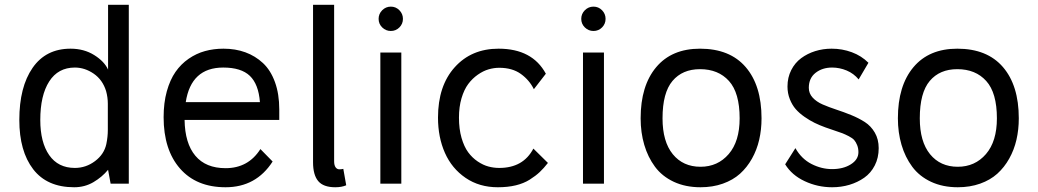

<svg xmlns="http://www.w3.org/2000/svg" viewBox="-20 -770 4352 805"><path d="M433.1 -750H520V0H443.8L433.1 -58.1Q408.2 -27.8 371.8 -6.3Q335.4 15.1 291 15.1Q177.2 15.1 119.1 -60.5Q61 -136.2 61 -267.1Q61 -405.3 116.7 -485.6Q172.4 -565.9 275.9 -565.9Q332 -565.9 375 -539.1Q418 -512.2 433.1 -478ZM293.9 -65.9Q340.3 -65.9 378.4 -94.5Q416.5 -123 425.8 -166Q432.1 -196.8 432.1 -225.1V-335Q432.1 -361.8 424.8 -388.2Q410.2 -435.5 372.8 -461.2Q335.4 -486.8 293.9 -486.8Q223.6 -486.8 186.3 -428.5Q148.9 -370.1 148.9 -267.1Q148.9 -173.3 186.3 -119.6Q223.6 -65.9 293.9 -65.9Z M1150.9 -311V-267.1H753.9Q755.4 -168.9 799.1 -116.9Q842.8 -64.9 925.8 -64.9Q1021 -64.9 1071.8 -145L1123 -92.8Q1053.7 15.1 925.8 15.1Q803.2 15.1 734.6 -63.5Q666 -142.1 666 -278.8Q666 -338.9 679.4 -387.2Q692.9 -435.5 715.8 -468.5Q738.8 -501.5 771 -523.7Q803.2 -545.9 839.6 -555.9Q876 -565.9 917 -565.9Q966.8 -565.9 1008.5 -550.8Q1050.3 -535.6 1082.5 -505.6Q1114.7 -475.6 1132.8 -425.8Q1150.9 -376 1150.9 -311ZM916 -486.8Q781.2 -486.8 758.8 -341.8H1069.8Q1064 -417 1027.6 -451.9Q991.2 -486.8 916 -486.8Z M1380.9 -94.2Q1380.9 -77.1 1387 -68.6Q1393.1 -60.1 1402.8 -60.1Q1411.6 -60.1 1419.4 -62L1431.6 6.8Q1412.6 15.1 1385.7 15.1Q1335.9 15.1 1314.2 -10.7Q1292.5 -36.6 1292.5 -89.8V-750H1380.9Z M1582.5 -727.1Q1597.7 -742.2 1618.7 -742.2Q1639.6 -742.2 1654.5 -727.1Q1669.4 -711.9 1669.4 -690.9Q1669.4 -669.9 1654.5 -655Q1639.6 -640.1 1618.7 -640.1Q1597.7 -640.1 1582.5 -655Q1567.4 -669.9 1567.4 -690.9Q1567.4 -711.9 1582.5 -727.1ZM1662.6 0H1574.7V-549.8H1662.6Z M2070.3 -565.9Q2211.9 -565.9 2268.6 -460.9L2218.3 -396Q2199.7 -434.1 2163.8 -460Q2127.9 -485.8 2073.2 -485.8Q2050.8 -485.8 2028.3 -479.2Q2005.9 -472.7 1983.2 -456.8Q1960.4 -440.9 1943.1 -417.7Q1925.8 -394.5 1915 -358.2Q1904.3 -321.8 1904.3 -276.9Q1904.3 -229.5 1915 -192.1Q1925.8 -154.8 1942.9 -131.6Q1960 -108.4 1982.9 -93Q2005.9 -77.6 2028.1 -71.8Q2050.3 -65.9 2073.2 -65.9Q2173.8 -65.9 2216.3 -147L2277.3 -86.9Q2259.8 -64.5 2242.9 -48.6Q2226.1 -32.7 2200.9 -16.8Q2175.8 -1 2142.3 7.1Q2108.9 15.1 2067.4 15.1Q1989.7 15.1 1932.1 -24.2Q1874.5 -63.5 1845.5 -128.9Q1816.4 -194.3 1816.4 -276.9Q1816.4 -410.2 1886.5 -488Q1956.5 -565.9 2070.3 -565.9Z M2432.1 -727.1Q2447.3 -742.2 2468.3 -742.2Q2489.3 -742.2 2504.2 -727.1Q2519 -711.9 2519 -690.9Q2519 -669.9 2504.2 -655Q2489.3 -640.1 2468.3 -640.1Q2447.3 -640.1 2432.1 -655Q2417 -669.9 2417 -690.9Q2417 -711.9 2432.1 -727.1ZM2512.2 0H2424.3V-549.8H2512.2Z M2915 -565.9Q3040 -565.9 3106.4 -488.8Q3172.9 -411.6 3172.9 -273.9Q3172.9 -226.6 3163.1 -184.1Q3153.3 -141.6 3132.8 -105Q3112.3 -68.4 3082.8 -41.7Q3053.2 -15.1 3010.7 0Q2968.3 15.1 2917 15.1Q2854 15.1 2804.9 -7.8Q2755.9 -30.8 2726.1 -71Q2696.3 -111.3 2681.2 -162.8Q2666 -214.4 2666 -273.9Q2666 -410.6 2731.2 -488.3Q2796.4 -565.9 2915 -565.9ZM2915 -480Q2841.3 -480 2799.6 -430.7Q2757.8 -381.3 2757.8 -273.9Q2757.8 -176.3 2800.8 -123.5Q2843.8 -70.8 2917 -70.8Q2989.3 -70.8 3035.2 -124Q3081.1 -177.2 3081.1 -273.9Q3081.1 -380.9 3036.4 -430.4Q2991.7 -480 2915 -480Z M3621.1 -506.8 3580.1 -437Q3559.6 -461.9 3529.8 -474.4Q3500 -486.8 3468.8 -486.8Q3427.7 -486.8 3399.4 -464.6Q3371.1 -442.4 3371.1 -401.9Q3371.1 -378.4 3387.2 -360.8Q3403.3 -343.3 3429.2 -332Q3455.1 -320.8 3486.3 -310.5Q3517.6 -300.3 3548.8 -287.6Q3580.1 -274.9 3606 -258.3Q3631.8 -241.7 3647.9 -213.9Q3664.1 -186 3664.1 -148.9Q3664.1 -108.4 3647.7 -76.4Q3631.3 -44.4 3603.5 -24.9Q3575.7 -5.4 3541.3 4.9Q3506.8 15.1 3468.8 15.1Q3408.2 15.1 3354 -10.3Q3299.8 -35.6 3272 -81.1L3314.9 -148.9Q3340.3 -104 3382.3 -82.5Q3424.3 -61 3468.8 -61Q3515.6 -61 3547.4 -81.1Q3579.1 -101.1 3579.1 -131.8Q3579.1 -148.4 3573.7 -161.6Q3568.4 -174.8 3561.3 -182.9Q3554.2 -190.9 3538.6 -199Q3522.9 -207 3512.2 -211.2Q3501.5 -215.3 3477.8 -223.1Q3454.1 -231 3440.9 -235.8Q3415.5 -245.1 3395.5 -254.9Q3375.5 -264.6 3353.3 -280Q3331.1 -295.4 3316.2 -312.5Q3301.3 -329.6 3291.5 -354.2Q3281.7 -378.9 3281.7 -407.2Q3281.7 -445.3 3297.4 -476.1Q3313 -506.8 3339.1 -526.1Q3365.2 -545.4 3397.9 -555.7Q3430.7 -565.9 3466.8 -565.9Q3511.2 -565.9 3551.5 -551Q3591.8 -536.1 3621.1 -506.8Z M3993.7 -565.9Q4118.7 -565.9 4185.1 -488.8Q4251.5 -411.6 4251.5 -273.9Q4251.5 -226.6 4241.7 -184.1Q4231.9 -141.6 4211.4 -105Q4190.9 -68.4 4161.4 -41.7Q4131.8 -15.1 4089.4 0Q4046.9 15.1 3995.6 15.1Q3932.6 15.1 3883.5 -7.8Q3834.5 -30.8 3804.7 -71Q3774.9 -111.3 3759.8 -162.8Q3744.6 -214.4 3744.6 -273.9Q3744.6 -410.6 3809.8 -488.3Q3875 -565.9 3993.7 -565.9ZM3993.7 -480Q3919.9 -480 3878.2 -430.7Q3836.4 -381.3 3836.4 -273.9Q3836.4 -176.3 3879.4 -123.5Q3922.4 -70.8 3995.6 -70.8Q4067.9 -70.8 4113.8 -124Q4159.7 -177.2 4159.7 -273.9Q4159.7 -380.9 4115 -430.4Q4070.3 -480 3993.7 -480Z"/></svg>

Font: Stilu
Style: Regular
Weight: 400
Designer: Genilson Lima Santos
Foundry: Genilson Lima Santos
Version: Version 1.200;PS 001.200;hotconv 1.0.88;makeotf.lib2.5.64775